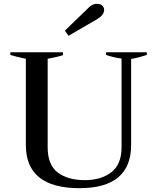

<svg xmlns="http://www.w3.org/2000/svg" viewBox="-20 -973 821 1003"><path d="M319 -813 436 -926Q459 -953 487 -953Q505 -953 514.5 -943.5Q524 -934 524 -921Q524 -895 486 -872L338 -786ZM115 -216V-666Q65 -676 34 -686V-700H309V-685Q279 -675 229 -666V-204Q229 -111 282 -71.5Q335 -32 423 -32Q508 -32 561.5 -73Q615 -114 615 -204V-667Q572 -673 534 -686V-700H747V-686Q701 -671 665 -665V-216Q665 10 395 10Q115 10 115 -216Z"/></svg>

Font: Trirong Medium
Style: Regular
Weight: 500
Designer: Katatrad Team
Foundry: CadsonDemak
Version: Version 1.001